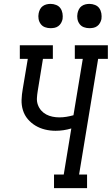

<svg xmlns="http://www.w3.org/2000/svg" viewBox="-20 -968 575 988"><path d="M258 0V-70H308L347 -307Q327 -301 306.5 -298Q286 -295 266 -295Q238 -295 211.5 -301.5Q185 -308 162.5 -321.5Q140 -335 123 -355Q106 -375 98 -401Q90 -427 91 -454.5Q92 -482 97 -510L123 -665H82V-735H252V-665H201L174 -499Q171 -481 170 -463Q169 -445 175 -428.5Q181 -412 192 -399.5Q203 -387 218 -379Q233 -371 250.5 -367.5Q268 -364 285 -364Q304 -364 322 -367Q340 -370 358 -375L406 -665H365V-735H535V-665H485L387 -70H428V0ZM440 -823Q425 -823 411.5 -828Q398 -833 389.5 -844.5Q381 -856 378.5 -870.5Q376 -885 379 -900Q381 -910 386 -920Q391 -930 400 -936.5Q409 -943 419.5 -945.5Q430 -948 440 -948Q455 -948 469 -942.5Q483 -937 491 -925.5Q499 -914 501.5 -899.5Q504 -885 502 -870Q500 -860 494.5 -850Q489 -840 480 -833.5Q471 -827 460.5 -825Q450 -823 440 -823ZM240 -823Q225 -823 211.5 -828Q198 -833 189.5 -844.5Q181 -856 178.5 -870.5Q176 -885 179 -900Q181 -910 186 -920Q191 -930 200 -936.5Q209 -943 219.5 -945.5Q230 -948 240 -948Q255 -948 269 -942.5Q283 -937 291 -925.5Q299 -914 301.5 -899.5Q304 -885 302 -870Q300 -860 294.5 -850Q289 -840 280 -833.5Q271 -827 260.5 -825Q250 -823 240 -823Z"/></svg>

Font: Iosevka Slab Oblique
Style: Regular
Weight: 400
Italic angle: -9°
Monospace: yes
Designer: Belleve Invis
Foundry: Belleve Invis
Version: Version 11.1.1; ttfautohint (v1.8.3)